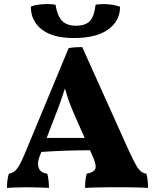

<svg xmlns="http://www.w3.org/2000/svg" viewBox="-20 -911 754 934"><path d="M380 -682 606 -180Q628 -132 641.5 -108.5Q655 -85 666.5 -76.5Q678 -68 692 -66Q700 -41 700 3Q682 2 654 1Q626 0 598 0Q570 0 554 0Q538 0 506 0Q474 0 442.5 1Q411 2 394 3Q394 -21 396 -37Q398 -53 402 -66Q437 -73 443.5 -89.5Q450 -106 434 -143L418 -180Q360 -180 300 -178Q240 -176 181 -172L173 -151Q160 -119 168 -95Q176 -71 210 -66Q218 -37 218 3Q206 2 186 1.5Q166 1 144.5 0.5Q123 0 107 0Q82 0 55.5 1Q29 2 14 3Q14 -16 16 -33Q18 -50 23 -66Q40 -69 51.5 -78.5Q63 -88 75 -109Q87 -130 103 -169L314 -677Q331 -680 345.5 -681Q360 -682 380 -682ZM249 -349 207 -240H392L344 -348Q328 -385 316 -417.5Q304 -450 296 -481Q286 -449 274.5 -416.5Q263 -384 249 -349ZM339 -726Q237 -726 183.5 -767.5Q130 -809 130 -879Q153 -888 187 -890.5Q221 -893 250 -888Q259 -833 282 -809.5Q305 -786 349 -786Q397 -786 418 -809.5Q439 -833 445 -888Q473 -893 507 -890Q541 -887 564 -878Q564 -809 506 -767.5Q448 -726 339 -726Z"/></svg>

Font: Vollkorn ExtraBold
Style: Regular
Weight: 800
Designer: Friedrich Althausen
Foundry: Friedrich Althausen
Version: Version 5.000; ttfautohint (v1.8.3)